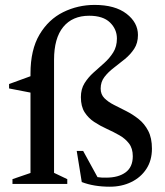

<svg xmlns="http://www.w3.org/2000/svg" viewBox="-20 -730 654 762"><path d="M101 -438Q101 -532.5 136.8 -592.8Q172.5 -653 230.8 -681.8Q289 -710.5 355.5 -710.5Q436.5 -710.5 482 -675.5Q527.5 -640.5 527.5 -591Q527.5 -559 512.5 -536.2Q497.5 -513.5 475.5 -495.5Q453.5 -477.5 431.5 -460.8Q409.5 -444 394.5 -424.5Q379.5 -405 379.5 -378.5Q379.5 -355.5 394.2 -340.5Q409 -325.5 432.2 -313.8Q455.5 -302 481.2 -289Q507 -276 530.2 -257.5Q553.5 -239 568.2 -210.8Q583 -182.5 583 -140Q583 -93.5 561 -59.8Q539 -26 501 -7.5Q463 11 416 11Q352.5 11 304.5 -7.5L284.5 -131H310L367 -27Q376 -25.5 384.5 -25.2Q393 -25 401.5 -25Q450 -25 478.5 -46Q507 -67 507 -110Q507 -141 492 -160.5Q477 -180 453.8 -193.2Q430.5 -206.5 404 -218.5Q377.5 -230.5 354.2 -245.8Q331 -261 316 -284.2Q301 -307.5 301 -344.5Q301 -376.5 315.5 -399.8Q330 -423 351.2 -442Q372.5 -461 393.8 -480Q415 -499 429.5 -522.2Q444 -545.5 444 -577Q444 -614 416.5 -640.8Q389 -667.5 334 -667.5Q267.5 -667.5 231 -623Q194.5 -578.5 194.5 -492.5V-44L247 -19V0H29.5V-19L101 -43.5V-362.5L16 -379V-396.5L101 -427.5Z"/></svg>

Font: Newsreader Text Medium
Style: Regular
Weight: 500
Designer: Hugues Gentile
Foundry: Production Type
Version: Version 1.002